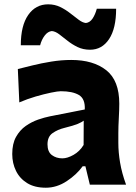

<svg xmlns="http://www.w3.org/2000/svg" viewBox="-20 -854 631 888"><path d="M191.9 14.2Q140.1 14.2 105.7 -7.1Q71.3 -28.3 54 -63.7Q36.6 -99.1 36.6 -141.6Q36.6 -189.5 54.2 -220.9Q71.8 -252.4 99.1 -271.5Q126.5 -290.5 156.2 -300.8Q186 -311 210.4 -315.9L372.1 -347.7Q374.5 -397 345 -414.6Q315.4 -432.1 261.2 -432.1Q247.6 -432.1 215.6 -425.5Q183.6 -418.9 144.5 -407.5Q105.5 -396 69.3 -380.4L62.5 -534.7Q89.8 -541.5 130.1 -551.5Q170.4 -561.5 217 -569.1Q263.7 -576.7 309.6 -576.7Q411.6 -576.7 471.7 -529.1Q531.7 -481.4 531.7 -374.5Q531.7 -347.2 529.5 -307.9Q527.3 -268.6 527.3 -237.8V-192.9Q527.3 -149.9 535.4 -101.8Q543.5 -53.7 563 0H395.5L375 -85H362.3Q334.5 -46.4 288.6 -16.1Q242.7 14.2 191.9 14.2ZM268.6 -121.6Q291.5 -121.6 320.1 -137.7Q348.6 -153.8 366.7 -183.6L367.2 -295.9Q357.4 -288.6 339.6 -281Q321.8 -273.4 276.9 -262.2Q247.1 -254.9 223.4 -238.5Q199.7 -222.2 199.7 -186.5Q199.7 -151.9 220 -136.7Q240.2 -121.6 268.6 -121.6ZM396.5 -624Q364.3 -624 338.6 -636.5Q313 -648.9 292 -665.8Q271 -682.6 253.4 -695.8Q235.8 -709 219.7 -710.4Q201.2 -708.5 186.8 -689.7Q172.4 -670.9 165.5 -644.5H76.2Q76.2 -735.8 110.6 -784.9Q145 -834 202.6 -834Q233.4 -834 258.8 -821.5Q284.2 -809.1 305.4 -792.2Q326.7 -775.4 344.5 -762.2Q362.3 -749 377.4 -747.6Q396 -750 408.2 -768.3Q420.4 -786.6 427.7 -813.5H517.1Q517.1 -722.2 484.4 -673.1Q451.7 -624 396.5 -624Z"/></svg>

Font: Pinar-DS1-FD Bold
Style: Regular
Weight: 700
Designer: Amin Abedi
Version: Version 2.000